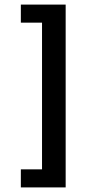

<svg xmlns="http://www.w3.org/2000/svg" viewBox="-20 -648 380 841"><path d="M71.3 172.9V93.8H164.1V-548.8H71.3V-627.9H267.6V172.9Z"/></svg>

Font: Padauk Book
Style: Bold
Weight: 700
Designer: Debbi Hosken, Becca Hirsbrunner Spalinger
Foundry: SIL International
Version: Version 5.000